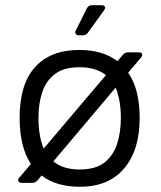

<svg xmlns="http://www.w3.org/2000/svg" viewBox="-20 -699 614 734"><path d="M123 -9Q116 0 103 0H63Q53 0 50 -6.5Q47 -13 54 -20L98 -72Q55 -138 55 -248Q55 -378 114.5 -443Q174 -508 283 -508Q329 -508 365.5 -497Q402 -486 429 -465L450 -490Q458 -499 470 -499H510Q520 -499 523 -493Q526 -487 519 -479L470 -421Q493 -388 503.5 -344Q514 -300 514 -248Q514 -125 454.5 -55Q395 15 285 15Q195 15 139 -28ZM127 -248Q127 -214 132 -184.5Q137 -155 147 -131L385 -412Q347 -442 284 -442Q224 -442 190 -416Q156 -390 141.5 -346.5Q127 -303 127 -248ZM284 -51Q345 -51 379 -77.5Q413 -104 427.5 -148.5Q442 -193 442 -248Q442 -282 437 -311Q432 -340 422 -364L184 -82Q222 -51 284 -51ZM282 -564Q273 -564 269.5 -569.5Q266 -575 270 -583L312 -667Q318 -679 331 -679H368Q378 -679 381 -673.5Q384 -668 378 -660L316 -574Q309 -564 297 -564Z"/></svg>

Font: Pitagon Sans
Style: Regular
Weight: 400
Designer: Travis Tran
Foundry: Pitagon
Version: Version 1.001; ttfautohint (v1.8.4.7-5d5b);gftools[0.9.26]